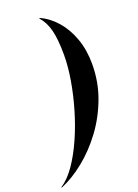

<svg xmlns="http://www.w3.org/2000/svg" viewBox="-251 -873 802 1115"><g transform="rotate(-20 150.0 -315.0)"><path d="M142 -797 144 -800Q200.5 -775 244.8 -724.2Q289 -673.5 314.5 -602.5Q340 -531.5 340 -445Q340 -335 303.5 -236.8Q267 -138.5 206.8 -57.5Q146.5 23.5 74 81.8Q1.5 140 -71 170L-73 167Q-26.5 137 15 77Q56.5 17 91.2 -61.5Q126 -140 151.2 -226.2Q176.5 -312.5 190.5 -396.2Q204.5 -480 204.5 -549.5Q204.5 -645 190.2 -702.2Q176 -759.5 142 -797Z"/></g></svg>

Font: Bodoni* 48pt
Style: Bold Italic
Weight: 700
Italic angle: -13°
Version: Version 2.3